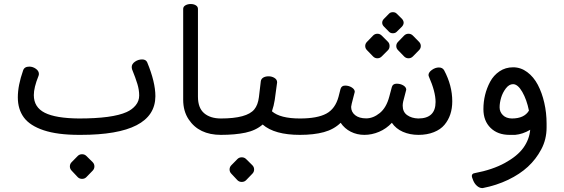

<svg xmlns="http://www.w3.org/2000/svg" viewBox="-20 -687 2875 978"><path d="M345.2 182.6Q335.9 173.3 335.9 160.6Q335.9 147.9 345.2 138.7L376 107.4Q384.8 98.6 397.9 98.6Q411.1 98.6 419.9 107.4L451.7 138.7Q460.9 147.9 460.9 160.6Q460.9 173.3 451.7 182.6L419.9 215.3Q411.1 224.1 397.9 224.1Q384.8 224.1 376 215.3ZM97.7 -328.1Q104 -347.7 129.4 -347.7Q147 -347.7 162.6 -336.7Q178.2 -325.7 178.2 -310.1Q178.2 -305.2 175.8 -299.3Q152.3 -241.2 152.3 -202.6Q152.3 -140.6 208.3 -112.5Q264.2 -84.5 381.8 -83.5Q552.7 -83.5 625 -116.2Q653.3 -128.9 671.1 -150.6Q689 -172.4 689 -200.7Q689 -229 679.9 -259Q670.9 -289.1 652.3 -335Q650.9 -339.8 650.9 -345.2Q650.9 -361.3 667.5 -372.8Q684.1 -384.3 703.9 -384.3Q723.6 -384.3 730 -369.1Q771.5 -268.6 771.5 -196.8Q770.5 0 390.6 0H383.3Q272.9 0 202.6 -23.4Q132.3 -46.9 101.6 -88.6Q70.8 -130.4 70.8 -191.2Q70.8 -252 97.7 -328.1Z M913.1 -179.2V-641.6Q913.1 -653.3 924.6 -659.9Q936 -666.5 951.4 -666.5Q966.8 -666.5 977.5 -659.9Q988.3 -653.3 988.3 -641.6V-194.8Q988.3 -137.2 1019.8 -110.4Q1051.3 -83.5 1105.5 -83.5V0Q993.2 0 940.9 -79.1Q913.1 -120.6 913.1 -179.2Z M1158.7 198.2Q1149.4 189 1149.4 176.3Q1149.4 163.6 1158.7 154.3L1189.5 123Q1198.2 114.3 1211.4 114.3Q1224.6 114.3 1233.4 123L1265.1 154.3Q1274.4 163.6 1274.4 176.3Q1274.4 189 1265.1 198.2L1233.4 231Q1224.6 239.7 1211.4 239.7Q1198.2 239.7 1189.5 231ZM1104.5 -83.5Q1237.8 -83.5 1275.4 -129.9Q1293.9 -152.3 1298.8 -191.9L1308.6 -273.9Q1310.5 -285.6 1321.3 -292Q1332 -298.3 1348.4 -298.3Q1364.7 -298.3 1378.2 -290Q1391.6 -281.7 1391.6 -267.6L1379.4 -177.7Q1375 -148.9 1365.2 -120.1Q1407.2 -83.5 1507.8 -83.5V0Q1378.4 0 1317.9 -52.7Q1283.2 -22.5 1230.2 -11.2Q1177.2 0 1104.5 0Q1089.4 0 1076.7 -12.7Q1064 -25.4 1064 -41.7Q1064 -58.1 1076.2 -70.8Q1088.4 -83.5 1104.5 -83.5Z M2007.8 -474.1 2038.6 -505.9Q2047.9 -515.1 2060.8 -515.1Q2073.7 -515.1 2083 -505.9L2114.3 -474.1Q2123.5 -464.8 2123.5 -452.6Q2123.5 -440.4 2114.3 -431.2L2083 -399.4Q2073.7 -390.1 2060.8 -390.1Q2047.9 -390.1 2038.6 -399.4L2007.8 -431.2Q1998.5 -440.4 1998.5 -452.6Q1998.5 -464.8 2007.8 -474.1ZM1935.5 -551.8Q1926.8 -560.5 1926.8 -571.3Q1926.8 -582 1935.5 -590.8L1961.9 -617.7Q1969.2 -625 1981.2 -625Q1993.2 -625 2000.5 -617.7L2027.8 -590.8Q2036.1 -581.1 2036.1 -571.3Q2036.1 -561.5 2027.8 -551.8L2000.5 -524.9Q1993.2 -517.6 1981.2 -517.6Q1969.2 -517.6 1961.9 -524.9ZM1849.6 -474.1 1880.4 -505.9Q1889.6 -515.1 1902.3 -515.1Q1915 -515.1 1924.3 -505.9L1956.1 -474.1Q1964.4 -465.8 1964.4 -452.6Q1964.4 -439.5 1956.1 -431.2L1924.3 -399.4Q1915 -390.1 1902.3 -390.1Q1889.6 -390.1 1880.4 -399.4L1849.6 -431.2Q1840.3 -440.4 1840.3 -452.6Q1840.3 -464.8 1849.6 -474.1ZM1507.8 -83.5Q1596.2 -83.5 1642.1 -108.2Q1688 -132.8 1704.6 -194.8L1714.4 -233.4Q1719.2 -251 1738 -251Q1756.8 -251 1772 -241.5Q1787.1 -231.9 1787.1 -219.2Q1787.1 -217.8 1780.3 -192.9Q1768.6 -149.4 1768.6 -142.6Q1768.6 -116.7 1789.1 -100.3Q1809.6 -84 1845.2 -84Q1880.9 -84 1914.6 -111.3Q1948.2 -138.7 1962.9 -194.8L1976.1 -244.1Q1981 -260.7 2000.5 -260.7Q2020 -260.7 2034.7 -251.7Q2049.3 -242.7 2049.3 -230L2033.7 -169.9Q2031.2 -157.7 2031.2 -148.9Q2031.2 -116.7 2054 -100.6Q2076.7 -84.5 2110.4 -83.5Q2198.7 -83.5 2198.7 -167.5Q2198.7 -219.7 2164.6 -296.9Q2162.6 -301.8 2162.6 -304.2Q2162.6 -318.4 2179.9 -330.8Q2197.3 -343.3 2215.6 -343.3Q2233.9 -343.3 2242.2 -329.1Q2283.7 -251.5 2283.7 -170.9Q2283.7 -98.6 2244.1 -51.3Q2224.1 -27.3 2189.7 -13.7Q2155.3 0 2111.6 0Q2067.9 0 2032.2 -15.6Q1996.6 -31.2 1976.1 -61.5Q1947.8 -31.2 1910.9 -15.6Q1874 0 1836.2 0Q1798.3 0 1766.6 -16.1Q1734.9 -32.2 1715.3 -61.5Q1680.7 -27.8 1629.6 -13.9Q1578.6 0 1507.8 0Q1492.2 0 1479.2 -12.7Q1466.3 -25.4 1466.3 -41.5Q1467.3 -57.6 1479.7 -70.6Q1492.2 -83.5 1507.8 -83.5Z M2587.4 -83.5Q2650.4 -83.5 2674.3 -123.5Q2663.1 -179.2 2640.4 -218.8Q2617.7 -258.3 2593.3 -258.3Q2573.2 -258.3 2556.6 -236.6Q2540 -214.8 2532.5 -189Q2524.9 -163.1 2524.9 -140.1Q2524.9 -117.2 2541.5 -100.6Q2558.1 -84 2587.4 -83.5ZM2383.3 210Q2383.3 196.8 2398.4 194.8Q2488.8 177.7 2552.2 142.8Q2615.7 107.9 2646 65.7Q2676.3 23.4 2680.7 -25.9Q2642.6 -3.4 2604 0H2575.7Q2515.1 0 2478.8 -35.6Q2442.4 -71.3 2442.4 -130.9Q2442.4 -206.1 2476.6 -270.5Q2494.1 -303.2 2524.4 -323.7Q2554.7 -344.2 2593.8 -344.2Q2632.8 -344.2 2665.5 -319.8Q2698.2 -295.4 2719.5 -255.1Q2740.7 -214.8 2752.4 -163.6Q2764.2 -112.3 2764.2 -57.6V-37.6Q2764.2 22.9 2737.1 73.7Q2710 124.5 2668.9 162.4Q2627.9 200.2 2568.6 228.8Q2509.3 257.3 2439 271H2436Q2422.9 271 2410.2 260.3Q2397.5 249.5 2390.4 232.2Q2383.3 214.8 2383.3 210Z"/></svg>

Font: Behdad
Style: Regular
Weight: 400
Designer: Mohammad Saleh Souzanchi
Foundry: http://font-store.ir
Version: Version:1.0.1;RFB:1.2.5;Building:2018-09-04 19:53:52.209180